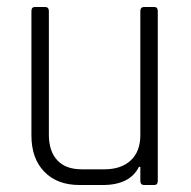

<svg xmlns="http://www.w3.org/2000/svg" viewBox="-20 -530 547 550"><path d="M274 0H208Q144 0 107 -38Q70 -76 70 -142V-498Q70 -510 80 -510H109Q120 -510 120 -498V-144Q120 -97 144 -71Q168 -45 214 -45H279Q327 -45 354.5 -70.5Q382 -96 382 -143V-498Q382 -510 393 -510H422Q432 -510 432 -498V-12Q432 0 422 0H393Q382 0 382 -12V-52H378Q352 0 274 0Z"/></svg>

Font: Rajdhani
Style: Regular
Weight: 400
Designer: Satya Rajpurohit, Jyotish Sonowal
Foundry: Indian Type Foundry
Version: Version 1.201 February 1, 2022